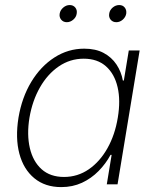

<svg xmlns="http://www.w3.org/2000/svg" viewBox="-20 -745 625 776"><path d="M227.5 11.2Q162.1 11.2 118.7 -24.7Q75.2 -60.5 58.3 -123.8Q41.5 -187 54.7 -269.5Q68.4 -351.1 106.4 -414.1Q144.5 -477.1 200 -512.7Q255.4 -548.3 320.3 -548.3Q366.7 -548.3 398.9 -531Q431.2 -513.7 450.7 -484.4Q470.2 -455.1 476.6 -419.4H480.5L500.5 -541H544.4L455.1 0H411.6L431.2 -119.1H426.8Q407.7 -83.5 378.4 -53.7Q349.1 -23.9 311.3 -6.3Q273.4 11.2 227.5 11.2ZM238.8 -29.8Q293.9 -29.8 338.9 -60.8Q383.8 -91.8 414.3 -146Q444.8 -200.2 456.1 -269.5Q467.8 -338.9 455.3 -392.6Q442.9 -446.3 408.2 -477.1Q373.5 -507.8 318.4 -507.8Q263.2 -507.8 217.5 -476.6Q171.9 -445.3 141.4 -391.6Q110.8 -337.9 99.1 -269.5Q87.9 -201.2 100.6 -146.7Q113.3 -92.3 148.2 -61Q183.1 -29.8 238.8 -29.8ZM450.2 -655.3Q435.5 -655.3 427.2 -665.5Q418.9 -675.8 421.4 -689.9Q423.3 -704.1 435.3 -714.4Q447.3 -724.6 461.9 -724.6Q476.1 -724.6 484.1 -714.6Q492.2 -704.6 490.2 -689.9Q487.8 -675.8 476.1 -665.5Q464.4 -655.3 450.2 -655.3ZM250 -655.3Q235.8 -655.3 227.3 -665.5Q218.8 -675.8 221.2 -689.9Q223.6 -704.1 235.6 -714.4Q247.6 -724.6 261.7 -724.6Q275.9 -724.6 284.2 -714.6Q292.5 -704.6 290 -689.9Q288.1 -675.8 276.1 -665.5Q264.2 -655.3 250 -655.3Z"/></svg>

Font: Inter 17pt ExtraLight
Style: Italic
Weight: 250
Italic angle: -9.3988°
Version: Version 4.001;git-66647c0bb